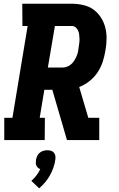

<svg xmlns="http://www.w3.org/2000/svg" viewBox="-20 -755 640 1035"><path d="M3 0V-120H47L129 -615H101L100 -735H365Q397 -735 428 -728Q459 -721 483 -704Q507 -687 523.5 -661.5Q540 -636 547.5 -606.5Q555 -577 554.5 -545Q554 -513 548 -481Q543 -451 533.5 -421.5Q524 -392 506 -365Q488 -338 462 -317.5Q436 -297 407 -286L456 -120H515V0H341L262 -271H219L194 -120H222L221 0ZM238 -391H319Q331 -391 343 -396Q355 -401 364.5 -409.5Q374 -418 381 -429.5Q388 -441 393 -452.5Q398 -464 400.5 -476Q403 -488 404 -500Q406 -512 407.5 -524Q409 -536 408.5 -547.5Q408 -559 406.5 -570.5Q405 -582 400 -592Q395 -602 386.5 -608.5Q378 -615 366 -615H276ZM191 260 149 220Q164 207 176.5 190.5Q189 174 197 157Q190 154 184.5 149Q179 144 176 137.5Q173 131 173 123Q173 115 174 107Q176 96 180.5 86Q185 76 194 68.5Q203 61 213.5 58Q224 55 235 55Q246 55 255.5 58Q265 61 271 68.5Q277 76 278.5 86Q280 96 278 107Q275 128 267.5 149.5Q260 171 249 190.5Q238 210 223 228Q208 246 191 260Z"/></svg>

Font: Iosevka Etoile Heavy
Style: Italic
Weight: 900
Italic angle: -9°
Designer: Belleve Invis
Foundry: Belleve Invis
Version: Version 22.1.2; ttfautohint (v1.8.4)